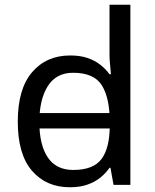

<svg xmlns="http://www.w3.org/2000/svg" viewBox="-20 -780 655 810"><path d="M104 -238V-303H480V-238ZM275 10Q175 10 115 -59.5Q55 -129 55 -267Q55 -405 115.5 -475.5Q176 -546 276 -546Q318 -546 349 -535.5Q380 -525 403 -507Q426 -489 442 -467H448Q447 -480 444.5 -505.5Q442 -531 442 -546V-760H530V0H459L446 -72H442Q426 -49 403 -30.5Q380 -12 348.5 -1Q317 10 275 10ZM289 -63Q374 -63 408.5 -109.5Q443 -156 443 -250V-266Q443 -366 410 -419.5Q377 -473 288 -473Q217 -473 181.5 -416.5Q146 -360 146 -265Q146 -169 181.5 -116Q217 -63 289 -63Z"/></svg>

Font: hextamil15
Style: Book
Weight: 400
Designer: Jelle Bosma - Monotype Design Team
Foundry: Monotype Imaging Inc.
Version: Version 2.003